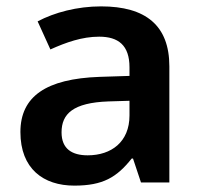

<svg xmlns="http://www.w3.org/2000/svg" viewBox="-20 -572 628 602"><path d="M297 -552C222 -552 151 -533 98 -505L138 -417C187 -439 237 -457 291 -457C351 -457 386 -430 386 -361V-334L292 -331C125 -325 44 -270 44 -158C44 -43 116 10 213 10C303 10 346 -16 393 -75H397L422 0H511V-364C511 -492 437 -552 297 -552ZM320 -254 386 -256V-210C386 -127 329 -85 255 -85C206 -85 173 -105 173 -157C173 -215 209 -250 320 -254Z"/></svg>

Font: Noto Sans Ol Chiki SemiBold
Style: Regular
Weight: 600
Designer: Monotype Design Team, Lewis McGuffie
Foundry: Monotype Imaging Inc.
Version: Version 2.003